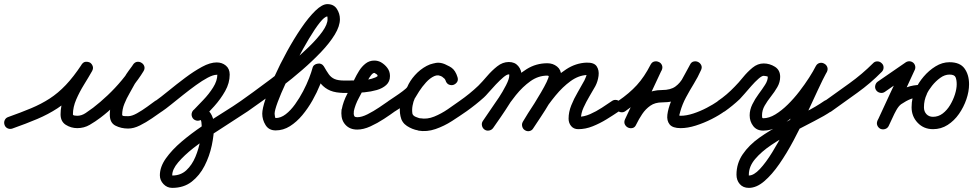

<svg xmlns="http://www.w3.org/2000/svg" viewBox="-43 -592 4724 932"><path d="M-21 14Q-25 2 -20 -9Q-15 -20 -3 -24Q59 -46 108 -66.5Q157 -87 198 -113.5Q239 -140 276.5 -179.5Q314 -219 353 -278Q361 -291 372.5 -292Q384 -293 394 -288Q403 -282 407 -271Q411 -260 404 -247Q387 -217 365 -181.5Q343 -146 327 -109Q311 -72 311 -37Q311 -32 320 -31Q329 -30 332 -30Q353 -30 373 -43.5Q393 -57 409 -69Q443 -95 479.5 -129.5Q516 -164 548 -202.5Q580 -241 602 -277Q610 -290 622 -291Q634 -292 643 -285Q653 -279 657 -267.5Q661 -256 652 -245Q642 -231 632 -216.5Q622 -202 613 -187Q613 -187 613 -187Q613 -187 613 -187Q613 -188 613 -188Q613 -188 613 -188Q601 -165 586 -139.5Q571 -114 560.5 -87.5Q550 -61 550 -35Q550 -29 560.5 -28.5Q571 -28 579 -28Q597 -28 622 -42Q647 -56 671 -73.5Q695 -91 710 -102Q720 -109 732 -106.5Q744 -104 752 -94Q759 -84 756.5 -72Q754 -60 744 -52Q723 -37 694.5 -17.5Q666 2 636 17Q606 32 579 32Q545 32 517.5 18Q490 4 490 -35Q490 -83 514 -129Q538 -175 561 -216Q561 -216 561 -216Q561 -216 561 -217Q561 -217 561 -217Q561 -217 561 -217Q570 -233 581.5 -248.5Q593 -264 604 -279Q612 -291 623.5 -292Q635 -293 644 -287Q654 -281 657.5 -270Q661 -259 654 -247Q630 -207 595 -165.5Q560 -124 521 -86.5Q482 -49 445 -21Q420 -2 392.5 14Q365 30 332 30Q302 30 276.5 14Q251 -2 251 -37Q251 -79 267.5 -120.5Q284 -162 308 -201.5Q332 -241 352 -277Q359 -289 371 -290.5Q383 -292 393 -286Q402 -280 406.5 -269Q411 -258 403 -246Q361 -181 320.5 -138Q280 -95 235.5 -66Q191 -37 138 -14.5Q85 8 17 32Q5 36 -6 31Q-17 26 -21 14Z M709 -100Q737 -120 775.5 -151.5Q814 -183 856 -214.5Q898 -246 937.5 -267.5Q977 -289 1009 -289Q1035 -289 1053.5 -273.5Q1072 -258 1072 -230Q1072 -189 1050 -150Q1028 -111 997 -76.5Q966 -42 938 -15Q929 -6 917 -6Q905 -6 896 -15Q887 -24 887 -36Q887 -48 896 -57Q916 -78 943.5 -106.5Q971 -135 991.5 -167.5Q1012 -200 1012 -230Q1012 -229 1009 -229Q992 -229 965.5 -215Q939 -201 908 -178.5Q877 -156 845.5 -131Q814 -106 787.5 -84.5Q761 -63 743 -51Q733 -44 721 -46Q709 -48 701 -58Q694 -69 696.5 -81Q699 -93 709 -100ZM890 -23Q885 -35 889 -46.5Q893 -58 904 -63Q933 -77 953.5 -66Q974 -55 985 -32Q996 -9 996 17Q996 62 985 114Q974 166 950 213Q926 260 887.5 290Q849 320 793 320Q768 320 750.5 301.5Q733 283 733 259Q733 218 762.5 176.5Q792 135 838.5 95.5Q885 56 938.5 20Q992 -16 1042 -47Q1092 -78 1126 -102Q1136 -109 1148 -106.5Q1160 -104 1168 -94Q1175 -84 1172.5 -72Q1170 -60 1160 -52Q1132 -33 1087 -4.5Q1042 24 991.5 57.5Q941 91 896 126.5Q851 162 822 196Q793 230 793 259Q793 260 794 260Q793 260 793 260Q834 260 861.5 234.5Q889 209 905.5 169.5Q922 130 929 89Q936 48 936 17Q936 10 934.5 0Q933 -10 930 -9Q918 -4 906.5 -8Q895 -12 890 -23Z M1126 -102Q1147 -117 1186 -145Q1225 -173 1272.5 -209Q1320 -245 1368.5 -285.5Q1417 -326 1457.5 -365.5Q1498 -405 1522.5 -439.5Q1547 -474 1547 -499Q1547 -507 1546.5 -509.5Q1546 -512 1546 -512Q1533 -512 1509.5 -482.5Q1486 -453 1457 -404.5Q1428 -356 1399 -300Q1370 -244 1345 -190.5Q1320 -137 1305 -96.5Q1290 -56 1290 -40Q1290 -36 1291.5 -27.5Q1293 -19 1295 -19Q1320 -19 1344 -37.5Q1368 -56 1389.5 -86Q1411 -116 1428.5 -149.5Q1446 -183 1457.5 -213Q1469 -243 1474 -262Q1476 -271 1483 -276.5Q1490 -282 1499 -283Q1508 -285 1516 -281.5Q1524 -278 1529 -270Q1542 -247 1553 -231.5Q1564 -216 1581 -208.5Q1598 -201 1629 -201Q1641 -201 1650 -192Q1659 -183 1659 -171Q1659 -159 1650 -150Q1641 -141 1629 -141Q1587 -141 1560.5 -152Q1534 -163 1515 -185Q1496 -207 1477 -240Q1472 -248 1481 -254Q1490 -260 1502 -262Q1514 -264 1524 -260.5Q1534 -257 1532 -248Q1526 -219 1511 -181.5Q1496 -144 1474 -105Q1452 -66 1424.5 -33Q1397 0 1364.5 20.5Q1332 41 1295 41Q1262 41 1246 15Q1230 -11 1230 -40Q1230 -64 1246 -112Q1262 -160 1289 -220Q1316 -280 1350 -342Q1384 -404 1419.5 -456Q1455 -508 1488 -540Q1521 -572 1546 -572Q1577 -572 1592 -549Q1607 -526 1607 -499Q1607 -465 1582 -424Q1557 -383 1515.5 -339.5Q1474 -296 1424.5 -253Q1375 -210 1324.5 -171.5Q1274 -133 1230.5 -102Q1187 -71 1160 -52Q1150 -45 1137.5 -47.5Q1125 -50 1118 -60Q1111 -70 1113.5 -82.5Q1116 -95 1126 -102Z M1590 -171Q1590 -183 1599 -192Q1608 -201 1620 -201Q1656 -201 1700.5 -201.5Q1745 -202 1779 -216Q1781 -217 1785.5 -219.5Q1790 -222 1790 -223Q1790 -228 1786 -231Q1782 -234 1778 -236Q1776 -238 1774 -238Q1767 -238 1758 -226.5Q1749 -215 1742 -201.5Q1735 -188 1732 -182Q1718 -151 1699.5 -117.5Q1681 -84 1674 -50Q1674 -50 1674.5 -50.5Q1675 -51 1675 -51Q1675 -51 1675 -51Q1675 -51 1675 -51Q1674 -46 1674 -42Q1674 -32 1677.5 -27.5Q1681 -23 1691 -23Q1713 -23 1741.5 -37.5Q1770 -52 1797.5 -70.5Q1825 -89 1842 -101Q1852 -109 1864 -107Q1876 -105 1883 -94Q1891 -84 1889 -72Q1887 -60 1876 -53Q1853 -36 1821 -15Q1789 6 1755 21.5Q1721 37 1691 37Q1656 37 1635 15Q1614 -7 1614 -42Q1614 -51 1615 -61Q1615 -61 1615 -61Q1615 -61 1615 -61Q1615 -61 1615.5 -61.5Q1616 -62 1616 -62Q1623 -99 1642.5 -136Q1662 -173 1678 -208Q1687 -227 1700 -248Q1713 -269 1731.5 -283.5Q1750 -298 1774 -298Q1791 -298 1806 -290Q1825 -279 1837.5 -262Q1850 -245 1850 -223Q1850 -196 1832 -179.5Q1814 -163 1786 -155Q1758 -147 1726.5 -144Q1695 -141 1666.5 -141Q1638 -141 1620 -141Q1608 -141 1599 -150Q1590 -159 1590 -171Z M1843 -102Q1853 -109 1873.5 -122.5Q1894 -136 1912.5 -150Q1931 -164 1934 -170Q1946 -199 1971 -227Q1996 -255 2028 -272Q2060 -289 2094 -286Q2094 -286 2097 -285Q2099 -285 2099 -285Q2129 -277 2148.5 -263.5Q2168 -250 2178 -217Q2182 -203 2175.5 -193.5Q2169 -184 2158 -180Q2148 -177 2137 -181Q2126 -185 2121 -199Q2118 -206 2115 -210Q2115 -210 2115 -210Q2115 -210 2115 -209Q2115 -209 2115.5 -209Q2116 -209 2116 -209Q2113 -211 2110.5 -213.5Q2108 -216 2105 -218Q2105 -218 2105 -218Q2105 -218 2105 -218Q2105 -219 2104.5 -219Q2104 -219 2104 -219Q2086 -232 2065 -222.5Q2044 -213 2025 -192Q2006 -171 1991.5 -148.5Q1977 -126 1971 -115Q1971 -115 1971 -115Q1971 -115 1971 -115Q1971 -115 1971 -115.5Q1971 -116 1971 -116Q1963 -99 1959.5 -78.5Q1956 -58 1959 -40Q1962 -30 1975.5 -24.5Q1989 -19 1998 -17Q1998 -17 1998 -17Q1998 -17 1997 -17Q1997 -18 1997 -18Q1997 -18 1997 -18Q2030 -12 2064.5 -26Q2099 -40 2131 -62Q2163 -84 2188 -102Q2198 -109 2210 -106.5Q2222 -104 2230 -94Q2237 -84 2234.5 -72Q2232 -60 2222 -52Q2189 -29 2151 -4.5Q2113 20 2071 34.5Q2029 49 1987 42Q1987 42 1987 42Q1987 42 1987 41Q1986 41 1986 41Q1986 41 1986 41Q1958 36 1932.5 19.5Q1907 3 1901 -28Q1895 -56 1900 -87.5Q1905 -119 1919 -144Q1919 -144 1919 -144.5Q1919 -145 1919 -145Q1919 -145 1919 -145Q1919 -145 1919 -145Q1934 -171 1957.5 -202Q1981 -233 2010 -257Q2039 -281 2072 -286.5Q2105 -292 2140 -267Q2140 -267 2139.5 -267Q2139 -267 2139 -268Q2139 -268 2139 -268Q2139 -268 2139 -268Q2144 -264 2149 -260Q2154 -256 2158 -251Q2158 -251 2158.5 -251Q2159 -251 2159 -251Q2159 -250 2159 -250Q2159 -250 2159 -250Q2171 -238 2177 -219Q2182 -206 2175.5 -196Q2169 -186 2158 -182Q2147 -179 2135.5 -183Q2124 -187 2120 -201Q2115 -217 2106 -220Q2097 -223 2083 -227Q2083 -227 2085 -227Q2088 -226 2088 -226Q2068 -228 2047.5 -214.5Q2027 -201 2011.5 -181.5Q1996 -162 1988 -146Q1981 -128 1960 -110.5Q1939 -93 1915 -77.5Q1891 -62 1875 -52Q1865 -45 1853 -47.5Q1841 -50 1834 -61Q1827 -71 1829.5 -83Q1832 -95 1843 -102Z M2188 -102Q2237 -136 2279 -176Q2298 -195 2321 -222Q2344 -249 2370.5 -270Q2397 -291 2427 -291Q2456 -291 2472.5 -271.5Q2489 -252 2489 -224Q2489 -200 2473 -165.5Q2457 -131 2433.5 -93.5Q2410 -56 2387.5 -23.5Q2365 9 2351 29Q2344 39 2331.5 41.5Q2319 44 2309 37Q2299 30 2296.5 17.5Q2294 5 2301 -5Q2311 -19 2332 -49Q2353 -79 2375.5 -113.5Q2398 -148 2413.5 -178.5Q2429 -209 2429 -224Q2429 -230 2429 -230.5Q2429 -231 2427 -231Q2417 -231 2400 -216.5Q2383 -202 2364 -182Q2345 -162 2329.5 -144Q2314 -126 2306 -119Q2267 -84 2222 -52Q2212 -45 2199.5 -47.5Q2187 -50 2180 -60Q2173 -70 2175.5 -82.5Q2178 -95 2188 -102ZM2309 37Q2299 30 2296.5 17.5Q2294 5 2301 -5Q2329 -45 2361 -93Q2393 -141 2430.5 -184.5Q2468 -228 2513.5 -256.5Q2559 -285 2614 -285Q2641 -285 2661 -269Q2681 -253 2681 -225Q2681 -203 2665 -168.5Q2649 -134 2626.5 -95.5Q2604 -57 2581.5 -23.5Q2559 10 2546 30Q2539 41 2527 43.5Q2515 46 2505 39Q2494 32 2491.5 20Q2489 8 2496 -2Q2503 -13 2517.5 -36Q2532 -59 2549.5 -87.5Q2567 -116 2583.5 -144Q2600 -172 2610.5 -194Q2621 -216 2621 -225Q2621 -225 2621 -224Q2623 -222 2619.5 -223.5Q2616 -225 2614 -225Q2570 -225 2532 -198Q2494 -171 2461 -130Q2428 -89 2400.5 -46Q2373 -3 2351 29Q2344 39 2331.5 41.5Q2319 44 2309 37ZM2505 40Q2495 34 2492 22Q2489 10 2495 -1Q2518 -40 2550 -88.5Q2582 -137 2621 -181.5Q2660 -226 2706 -256Q2752 -286 2804 -288Q2841 -289 2853.5 -270Q2866 -251 2862.5 -224Q2859 -197 2847 -174Q2834 -151 2818 -124Q2802 -97 2789.5 -69.5Q2777 -42 2777 -16Q2777 -14 2774.5 -18Q2772 -22 2768 -24Q2767 -24 2765 -24.5Q2763 -25 2764 -25Q2792 -25 2821.5 -38Q2851 -51 2878.5 -69Q2906 -87 2928 -102Q2938 -109 2950.5 -106.5Q2963 -104 2970 -94Q2977 -84 2974.5 -71.5Q2972 -59 2962 -52Q2934 -33 2901.5 -13Q2869 7 2834 21Q2799 35 2764 35Q2742 35 2729.5 20Q2717 5 2717 -16Q2717 -48 2730 -80.5Q2743 -113 2761 -143.5Q2779 -174 2794 -202Q2797 -209 2800.5 -217Q2804 -225 2805 -232Q2805 -234 2805 -234Q2809 -229 2810 -228.5Q2811 -228 2806 -228Q2765 -226 2726.5 -198Q2688 -170 2653.5 -128Q2619 -86 2592 -43.5Q2565 -1 2546 30Q2540 41 2528 44Q2516 47 2505 40Z M2958 -102Q3012 -139 3048.5 -179Q3085 -219 3115 -278Q3122 -291 3133.5 -293.5Q3145 -296 3155 -291Q3165 -287 3170 -276Q3175 -265 3169 -252Q3138 -186 3107 -119.5Q3076 -53 3045 13Q3039 26 3027.5 28.5Q3016 31 3005 26Q2995 22 2990 11Q2985 0 2991 -13Q3010 -51 3034 -83.5Q3058 -116 3091 -135.5Q3124 -155 3171 -155Q3212 -155 3235.5 -172Q3259 -189 3274 -217.5Q3289 -246 3307 -279Q3313 -291 3324.5 -293.5Q3336 -296 3346 -291Q3356 -286 3361 -275.5Q3366 -265 3360 -252Q3345 -218 3325 -185.5Q3305 -153 3287 -119.5Q3269 -86 3259 -50Q3256 -36 3254.5 -33Q3253 -30 3261 -30Q3289 -30 3322.5 -41Q3356 -52 3387.5 -68.5Q3419 -85 3442 -101Q3452 -109 3464 -107Q3476 -105 3483 -94Q3491 -84 3489 -72Q3487 -60 3476 -53Q3449 -33 3411.5 -14Q3374 5 3334.5 17.5Q3295 30 3261 30Q3222 30 3207.5 12Q3193 -6 3196.5 -35Q3200 -64 3214 -99Q3228 -134 3246.5 -168.5Q3265 -203 3281.5 -232Q3298 -261 3306 -277Q3312 -290 3323.5 -292.5Q3335 -295 3345 -290Q3356 -285 3361 -274Q3366 -263 3359 -250Q3336 -207 3314 -171.5Q3292 -136 3259 -115.5Q3226 -95 3171 -95Q3137 -95 3114 -79Q3091 -63 3074.5 -38.5Q3058 -14 3045 13Q3039 27 3027 29.5Q3015 32 3005 27Q2995 22 2990 11.5Q2985 1 2991 -13Q3022 -79 3053 -145Q3084 -211 3115 -277Q3121 -291 3133 -293Q3145 -295 3155 -290Q3165 -285 3170 -274.5Q3175 -264 3169 -251Q3135 -185 3093.5 -139.5Q3052 -94 2992 -52Q2982 -45 2969.5 -47.5Q2957 -50 2950 -60Q2943 -70 2945.5 -82.5Q2948 -95 2958 -102Z M3434 -60Q3427 -70 3429.5 -82Q3432 -94 3442 -102Q3485 -131 3524 -172Q3542 -190 3563.5 -216.5Q3585 -243 3610 -263.5Q3635 -284 3664 -284Q3693 -284 3718.5 -268Q3744 -252 3744 -219Q3744 -193 3730.5 -169.5Q3717 -146 3699.5 -124Q3682 -102 3669 -79.5Q3656 -57 3656 -32Q3656 -29 3656.5 -23.5Q3657 -18 3662 -18Q3690 -18 3720.5 -36.5Q3751 -55 3781 -84.5Q3811 -114 3837.5 -148.5Q3864 -183 3884.5 -215Q3905 -247 3917 -271Q3924 -284 3936 -286Q3948 -288 3958 -283Q3968 -277 3972.5 -266Q3977 -255 3970 -242Q3952 -209 3927 -155Q3902 -101 3872.5 -37.5Q3843 26 3809.5 89Q3776 152 3740 204Q3704 256 3666.5 288Q3629 320 3592 320Q3564 320 3548 301.5Q3532 283 3532 256Q3532 201 3562.5 156.5Q3593 112 3643 76.5Q3693 41 3751 11Q3809 -19 3863.5 -46.5Q3918 -74 3958 -102Q3968 -109 3980 -106.5Q3992 -104 4000 -94Q4007 -84 4004.5 -72Q4002 -60 3992 -52Q3960 -30 3910 -4.5Q3860 21 3805 50Q3750 79 3701.5 111.5Q3653 144 3622.5 180Q3592 216 3592 256Q3592 260 3592 260Q3616 260 3645.5 228.5Q3675 197 3706 146.5Q3737 96 3768.5 35.5Q3800 -25 3828 -85.5Q3856 -146 3879.5 -195Q3903 -244 3918 -272Q3925 -284 3936.5 -286.5Q3948 -289 3958 -283Q3968 -278 3972.5 -267Q3977 -256 3971 -243Q3955 -213 3930.5 -175Q3906 -137 3875.5 -99Q3845 -61 3809.5 -29Q3774 3 3736.5 22.5Q3699 42 3662 42Q3630 42 3613 19.5Q3596 -3 3596 -32Q3596 -59 3609 -85.5Q3622 -112 3639.5 -135.5Q3657 -159 3670.5 -180Q3684 -201 3684 -219Q3684 -221 3675.5 -222.5Q3667 -224 3664 -224Q3655 -224 3638.5 -209.5Q3622 -195 3604 -174.5Q3586 -154 3570.5 -136Q3555 -118 3548 -111Q3514 -79 3476 -52Q3466 -45 3454 -47.5Q3442 -50 3434 -60Z M3958 -100Q4018 -143 4080 -187.5Q4142 -232 4195 -285Q4203 -294 4215.5 -294Q4228 -294 4237 -285Q4246 -277 4246 -264.5Q4246 -252 4237 -243Q4183 -188 4119 -142Q4055 -96 3992 -51Q3982 -44 3970 -46Q3958 -48 3951 -58Q3943 -68 3945 -80.5Q3947 -93 3958 -100Z M4218 -196Q4252 -219 4285.5 -242.5Q4319 -266 4353 -289Q4363 -296 4375.5 -294Q4388 -292 4395 -282Q4402 -271 4399.5 -259Q4397 -247 4387 -240Q4353 -216 4319.5 -193Q4286 -170 4252 -146Q4242 -139 4229.5 -141.5Q4217 -144 4210 -154Q4203 -164 4205.5 -176.5Q4208 -189 4218 -196ZM4383 -292Q4394 -286 4398 -274.5Q4402 -263 4397 -252Q4366 -184 4334.5 -116.5Q4303 -49 4271 19Q4266 30 4254 34Q4242 38 4231 33Q4220 28 4215.5 16.5Q4211 5 4217 -7Q4248 -74 4279.5 -142Q4311 -210 4343 -277Q4348 -288 4359.5 -292.5Q4371 -297 4383 -292ZM4217 -8Q4228 -28 4239.5 -52.5Q4251 -77 4265 -99.5Q4279 -122 4297 -134Q4329 -157 4359.5 -168.5Q4390 -180 4429 -180Q4441 -180 4450 -171Q4459 -162 4459 -150Q4459 -138 4450 -129Q4441 -120 4429 -120Q4400 -120 4378 -111.5Q4356 -103 4331 -86Q4319 -77 4308 -57.5Q4297 -38 4287.5 -16.5Q4278 5 4270 20Q4265 31 4253 34.5Q4241 38 4230 33Q4219 27 4215.5 15Q4212 3 4217 -8ZM4601 -183Q4601 -204 4595.5 -217Q4590 -230 4566 -230Q4543 -230 4521 -214Q4499 -198 4481.5 -176Q4464 -154 4456 -136Q4456 -136 4456 -136Q4456 -136 4456 -135Q4456 -135 4456 -135Q4456 -135 4456 -135Q4442 -106 4442 -71Q4442 -51 4454 -38Q4466 -25 4486 -25Q4512 -25 4533 -41Q4554 -57 4569 -82Q4584 -107 4592.5 -134Q4601 -161 4601 -183ZM4402 -161Q4402 -160 4402 -160Q4402 -160 4402 -160Q4415 -190 4440.5 -220Q4466 -250 4498.5 -270Q4531 -290 4566 -290Q4617 -290 4639 -259.5Q4661 -229 4661 -183Q4661 -148 4648 -110Q4635 -72 4612 -39Q4589 -6 4557 14.5Q4525 35 4486 35Q4441 35 4411.5 4Q4382 -27 4382 -71Q4382 -119 4402 -161Q4402 -161 4402 -161Q4402 -161 4402 -161Z"/></svg>

Font: FRB American Cursive Guidelines Arrows
Style: Bold Italic
Weight: 700
Italic angle: -25°
Version: Version 2.0;Modular Font Editor K font №1